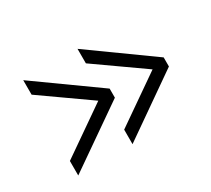

<svg xmlns="http://www.w3.org/2000/svg" viewBox="-86 -599 745 677"><g transform="rotate(-30 286.5 -260.0)"><path d="M532 -239 284 -66V-125L477 -259L284 -395V-454L532 -276ZM312 -239 63 -66V-125L256 -259L63 -395V-454L312 -276Z"/></g></svg>

Font: PTCRaleway
Style: Regular
Weight: 400
Designer: Matt McInerney, Pablo Impallari, Rodrigo Fuenzalida
Foundry: Matt McInerney, Pablo Impallari, Rodrigo Fuenzalida
Version: Version 3.000g; ttfautohint (v1.5) -l 8 -r 28 -G 28 -x 14 -D